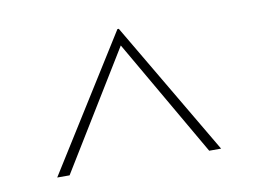

<svg xmlns="http://www.w3.org/2000/svg" viewBox="-45 -678 548 413"><g transform="rotate(-10 229.0 -471.0)"><path d="M233 -617H236L408 -325H382L234 -581L77 -325H50Z"/></g></svg>

Font: BhuTuka Expanded One
Style: Regular
Weight: 400
Designer: Erin McLaughlin
Version: Version 1.000; ttfautohint (v1.8.3)